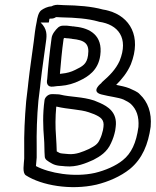

<svg xmlns="http://www.w3.org/2000/svg" viewBox="-20 -753 637 785"><path d="M118 -583C111 -528 102 -472 96 -417L94 -398L87 -339C81 -270 78 -204 79 -142V-105C78 -83 70 -46 86 -36C150 5 269 26 374 2C423 -10 472 -31 511 -62C562 -104 586 -163 596 -235V-236C601 -293 584 -337 552 -367C542 -379 523 -385 509 -392C491 -399 474 -402 455 -406C477 -428 500 -455 515 -490C560 -604 511 -685 424 -709C416 -711 410 -713 401 -714C354 -727 299 -731 241 -732L222 -733C213 -734 201 -733 190 -727C173 -726 159 -718 150 -712C137 -704 132 -678 130 -664C124 -636 121 -608 118 -583ZM179 -661 180 -663C181 -667 181 -672 182 -676C184 -677 185 -677 190 -677C197 -677 203 -679 209 -683H212L232 -682C288 -681 340 -677 382 -665C383 -665 384 -664 385 -664C463 -653 507 -598 469 -504C453 -469 428 -444 397 -417C395 -415 394 -413 394 -413C394 -413 349 -379 394 -367C428 -358 464 -355 485 -346C498 -340 508 -334 515 -328C538 -306 549 -277 546 -234C537 -168 517 -126 482 -98C454 -75 410 -56 368 -46C283 -27 181 -45 127 -74C128 -86 129 -97 130 -109V-110V-148C129 -210 131 -276 137 -341L144 -398L146 -417C152 -472 161 -528 168 -583C172 -610 173 -635 146 -661ZM191 -598C183 -540 177 -484 173 -429L172 -424C171 -417 171 -395 198 -399C201 -399 207 -400 214 -401C223 -401 225 -402 227 -402H229C256 -404 283 -412 305 -423C339 -439 382 -465 390 -527C401 -608 348 -638 288 -644C279 -646 278 -645 277 -645C274 -646 273 -646 271 -646C269 -646 262 -647 254 -648H237C230 -648 223 -645 218 -641C207 -631 193 -614 191 -598ZM162 -343C154 -285 156 -234 160 -186C162 -165 161 -137 163 -113C163 -107 167 -101 171 -98C176 -94 185 -88 193 -84C213 -73 236 -75 248 -73H249C293 -69 332 -86 361 -99L363 -100C388 -113 418 -131 434 -168C442 -185 447 -200 451 -219L453 -234C461 -294 420 -318 389 -332L365 -342C317 -358 267 -356 227 -366C225 -366 224 -367 222 -367C219 -367 211 -368 202 -368H191C176 -368 163 -354 162 -343ZM240 -594C240 -595 242 -597 243 -598C248 -597 255 -596 262 -596C265 -595 270 -595 271 -595C272 -595 274 -594 275 -594C325 -589 347 -576 340 -527C335 -491 318 -482 287 -467C271 -459 254 -454 233 -452C232 -452 228 -451 225 -451C229 -498 233 -545 240 -594ZM210 -317H212C258 -306 308 -306 343 -294L365 -286C392 -274 407 -264 403 -234L401 -221C398 -208 394 -195 389 -185C389 -184 388 -184 388 -183C380 -164 369 -157 344 -144C317 -132 292 -121 261 -123C242 -125 228 -125 223 -128C219 -130 217 -131 212 -134C211 -152 211 -175 209 -196C206 -235 206 -272 210 -317Z"/></svg>

Font: Hussar Pisanka
Style: OutKur
Weight: 400
Designer: Robert Jablonski
Foundry: Cannot Into Space Fonts
Version: Version 1.070